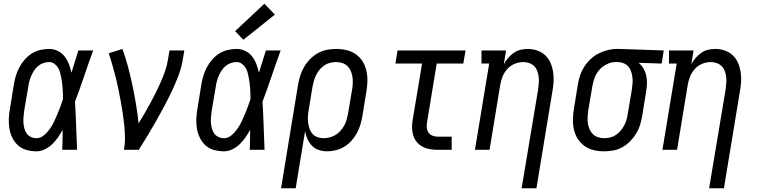

<svg xmlns="http://www.w3.org/2000/svg" viewBox="-20 -799 4040 1024"><path d="M175 8Q148 8 122 1Q96 -6 77 -23Q58 -40 46.5 -63Q35 -86 30.5 -111.5Q26 -137 27 -164.5Q28 -192 33 -219L54 -349Q58 -373 65 -396Q72 -419 83.5 -440.5Q95 -462 112 -481.5Q129 -501 150 -514Q171 -527 195 -532.5Q219 -538 243 -538Q267 -538 289 -527Q311 -516 325 -497.5Q339 -479 347.5 -457Q356 -435 361 -411Q370 -441 379.5 -470.5Q389 -500 398 -530H477Q452 -462 429 -393.5Q406 -325 380 -257Q384 -193 386 -128.5Q388 -64 391 0H312Q313 -27 313.5 -53.5Q314 -80 314 -107Q303 -86 289 -66Q275 -46 258 -29.5Q241 -13 219 -2.5Q197 8 175 8ZM175 -62Q196 -62 214 -77Q232 -92 245 -110.5Q258 -129 267.5 -148.5Q277 -168 285.5 -188.5Q294 -209 301.5 -229Q309 -249 316 -270Q316 -285 315.5 -299.5Q315 -314 314 -328.5Q313 -343 311 -357.5Q309 -372 306.5 -386Q304 -400 300 -414Q296 -428 288.5 -439.5Q281 -451 269 -459.5Q257 -468 243 -468Q227 -468 212 -463Q197 -458 184.5 -448Q172 -438 163 -424.5Q154 -411 147.5 -396.5Q141 -382 137 -367.5Q133 -353 131 -338L109 -208Q107 -192 105.5 -176Q104 -160 105 -144.5Q106 -129 110 -114Q114 -99 122.5 -87Q131 -75 145 -68.5Q159 -62 175 -62Z M641 0Q647 -33 646.5 -67Q646 -101 642.5 -134Q639 -167 634 -199.5Q629 -232 623 -264Q617 -296 610.5 -328Q604 -360 596 -391.5Q588 -423 579 -453.5Q570 -484 560 -515L633 -538Q650 -491 663 -442Q676 -393 686.5 -343Q697 -293 705.5 -242.5Q714 -192 719 -141Q736 -168 751.5 -195Q767 -222 782 -249.5Q797 -277 811 -305Q825 -333 837.5 -361.5Q850 -390 860 -418.5Q870 -447 875 -477L884 -530H963L954 -477Q947 -435 931 -393.5Q915 -352 896 -312Q877 -272 856 -232.5Q835 -193 813 -154Q791 -115 767.5 -76.5Q744 -38 720 0Z M1175 8Q1148 8 1122 1Q1096 -6 1077 -23Q1058 -40 1046.5 -63Q1035 -86 1030.5 -111.5Q1026 -137 1027 -164.5Q1028 -192 1033 -219L1054 -349Q1058 -373 1065 -396Q1072 -419 1083.5 -440.5Q1095 -462 1112 -481.5Q1129 -501 1150 -514Q1171 -527 1195 -532.5Q1219 -538 1243 -538Q1267 -538 1289 -527Q1311 -516 1325 -497.5Q1339 -479 1347.5 -457Q1356 -435 1361 -411Q1370 -441 1379.5 -470.5Q1389 -500 1398 -530H1477Q1452 -462 1429 -393.5Q1406 -325 1380 -257Q1384 -193 1386 -128.5Q1388 -64 1391 0H1312Q1313 -27 1313.5 -53.5Q1314 -80 1314 -107Q1303 -86 1289 -66Q1275 -46 1258 -29.5Q1241 -13 1219 -2.5Q1197 8 1175 8ZM1175 -62Q1196 -62 1214 -77Q1232 -92 1245 -110.5Q1258 -129 1267.5 -148.5Q1277 -168 1285.5 -188.5Q1294 -209 1301.5 -229Q1309 -249 1316 -270Q1316 -285 1315.5 -299.5Q1315 -314 1314 -328.5Q1313 -343 1311 -357.5Q1309 -372 1306.5 -386Q1304 -400 1300 -414Q1296 -428 1288.5 -439.5Q1281 -451 1269 -459.5Q1257 -468 1243 -468Q1227 -468 1212 -463Q1197 -458 1184.5 -448Q1172 -438 1163 -424.5Q1154 -411 1147.5 -396.5Q1141 -382 1137 -367.5Q1133 -353 1131 -338L1109 -208Q1107 -192 1105.5 -176Q1104 -160 1105 -144.5Q1106 -129 1110 -114Q1114 -99 1122.5 -87Q1131 -75 1145 -68.5Q1159 -62 1175 -62ZM1278 -587 1234 -633 1390 -779 1446 -721Z M1479 205 1570 -349Q1574 -374 1582 -398Q1590 -422 1603 -444Q1616 -466 1635 -485Q1654 -504 1677 -516.5Q1700 -529 1724.5 -533.5Q1749 -538 1774 -538Q1802 -538 1829 -531.5Q1856 -525 1878 -509.5Q1900 -494 1914 -471.5Q1928 -449 1934 -422.5Q1940 -396 1939.5 -367.5Q1939 -339 1934 -311L1913 -181Q1909 -157 1902 -134Q1895 -111 1883.5 -89.5Q1872 -68 1855 -49Q1838 -30 1817 -17Q1796 -4 1772 2Q1748 8 1725 8Q1702 8 1680.5 1Q1659 -6 1644 -21.5Q1629 -37 1620 -57Q1611 -77 1607 -99L1557 205ZM1705 -62Q1721 -62 1737.5 -66Q1754 -70 1769 -79Q1784 -88 1795.5 -101Q1807 -114 1815.5 -129Q1824 -144 1828.5 -160Q1833 -176 1836 -192L1858 -322Q1861 -339 1861.5 -356.5Q1862 -374 1859.5 -390Q1857 -406 1850.5 -421Q1844 -436 1832.5 -447Q1821 -458 1805 -463Q1789 -468 1772 -468Q1757 -468 1740.5 -464Q1724 -460 1710 -450.5Q1696 -441 1685 -428Q1674 -415 1666.5 -400Q1659 -385 1654.5 -369.5Q1650 -354 1647 -338L1627 -217Q1624 -200 1622.5 -182Q1621 -164 1623 -147.5Q1625 -131 1630 -115Q1635 -99 1645.5 -86.5Q1656 -74 1672 -68Q1688 -62 1705 -62Z M2315 0Q2294 0 2273 -3.5Q2252 -7 2234 -16.5Q2216 -26 2203 -41.5Q2190 -57 2184 -76.5Q2178 -96 2177.5 -117.5Q2177 -139 2181 -160L2231 -460H2089L2100 -530H2463L2451 -460H2309L2258 -149Q2255 -134 2256 -119Q2257 -104 2265 -92.5Q2273 -81 2286.5 -75.5Q2300 -70 2315 -70H2389V0Z M2762 205 2850 -322Q2852 -339 2853.5 -356Q2855 -373 2853 -389Q2851 -405 2845.5 -420Q2840 -435 2829 -446Q2818 -457 2803 -462.5Q2788 -468 2771 -468Q2748 -468 2725.5 -459Q2703 -450 2686.5 -432Q2670 -414 2661 -392Q2652 -370 2648 -347L2591 0H2513L2589 -460H2548V-530H2679L2667 -456Q2676 -474 2689.5 -489.5Q2703 -505 2720 -517Q2737 -529 2756.5 -533.5Q2776 -538 2795 -538Q2821 -538 2845.5 -529.5Q2870 -521 2888 -504Q2906 -487 2916 -464Q2926 -441 2930 -415.5Q2934 -390 2932.5 -363.5Q2931 -337 2926 -311L2841 205Z M3201 8Q3173 8 3146 1.5Q3119 -5 3097.5 -20.5Q3076 -36 3061.5 -58.5Q3047 -81 3041 -107.5Q3035 -134 3035.5 -162.5Q3036 -191 3041 -219L3062 -349Q3066 -374 3074 -397.5Q3082 -421 3096 -443Q3110 -465 3129.5 -483.5Q3149 -502 3172 -513.5Q3195 -525 3219.5 -531.5Q3244 -538 3268 -538Q3272 -538 3275.5 -538Q3279 -538 3283 -538L3520 -530L3509 -460L3386 -464Q3402 -451 3412 -433.5Q3422 -416 3426.5 -396Q3431 -376 3430.5 -354Q3430 -332 3426 -311L3405 -181Q3401 -156 3393.5 -132Q3386 -108 3372.5 -86Q3359 -64 3340 -45Q3321 -26 3298.5 -13.5Q3276 -1 3251 3.5Q3226 8 3201 8ZM3203 -62Q3219 -62 3235 -66Q3251 -70 3265 -79.5Q3279 -89 3290 -102Q3301 -115 3309 -130Q3317 -145 3321.5 -160.5Q3326 -176 3328 -192L3350 -322Q3352 -338 3353.5 -354Q3355 -370 3353 -385.5Q3351 -401 3346.5 -416Q3342 -431 3332.5 -442.5Q3323 -454 3309 -460.5Q3295 -467 3279 -468H3271Q3269 -468 3267 -468Q3265 -468 3263 -468Q3240 -468 3217 -457Q3194 -446 3177 -427Q3160 -408 3151.5 -384.5Q3143 -361 3139 -338L3117 -208Q3115 -191 3114 -173.5Q3113 -156 3115.5 -140Q3118 -124 3124.5 -109Q3131 -94 3142.5 -83Q3154 -72 3170 -67Q3186 -62 3203 -62Z M3762 205 3850 -322Q3852 -339 3853.5 -356Q3855 -373 3853 -389Q3851 -405 3845.5 -420Q3840 -435 3829 -446Q3818 -457 3803 -462.5Q3788 -468 3771 -468Q3748 -468 3725.5 -459Q3703 -450 3686.5 -432Q3670 -414 3661 -392Q3652 -370 3648 -347L3591 0H3513L3589 -460H3548V-530H3679L3667 -456Q3676 -474 3689.5 -489.5Q3703 -505 3720 -517Q3737 -529 3756.5 -533.5Q3776 -538 3795 -538Q3821 -538 3845.5 -529.5Q3870 -521 3888 -504Q3906 -487 3916 -464Q3926 -441 3930 -415.5Q3934 -390 3932.5 -363.5Q3931 -337 3926 -311L3841 205Z"/></svg>

Font: Iosevka Slab
Style: Italic
Weight: 400
Italic angle: -9°
Monospace: yes
Designer: Belleve Invis
Foundry: Belleve Invis
Version: Version 11.1.0; ttfautohint (v1.8.3)